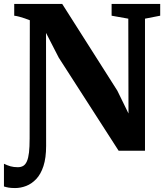

<svg xmlns="http://www.w3.org/2000/svg" viewBox="-59 -763 842 972"><path d="M17.5 189Q-2.5 189 -15.2 186.8Q-28 184.5 -39 181V66Q-21.5 74.5 -5.5 79Q10.5 83.5 31.5 83.5Q47 83.5 58.5 76.8Q70 70 77.2 53.5Q84.5 37 87.8 9Q91 -19 91 -62L92 -660.5Q79.5 -665.5 66.2 -670Q53 -674.5 39.5 -678.2Q26 -682 13 -683.5V-743H256L535 -304L591.5 -188.5L590.5 -668.5L506 -683.5V-743H752V-683.5L675 -668.5V0H541.5L238.5 -471L174 -596.5L174.5 -25Q174.5 36.5 161 77.8Q147.5 119 124.5 143.2Q101.5 167.5 73.8 178.2Q46 189 17.5 189Z"/></svg>

Font: Merriweather 36pt ExtraBold
Style: Regular
Weight: 800
Designer: Eben Sorkin
Foundry: Eben Sorkin
Version: Version 2.100